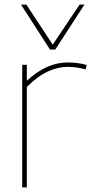

<svg xmlns="http://www.w3.org/2000/svg" viewBox="-20 -810 398 830"><path d="M96 -530V-461Q141 -502 184.5 -521Q228 -540 273 -540Q296 -540 317.5 -537Q339 -534 355 -529L350 -510Q333 -515 313 -518Q293 -521 274 -521Q231 -521 187 -501Q143 -481 96 -434V0H76V-530ZM345 -790 219 -596H196L71 -790H94L208 -617L324 -790Z"/></svg>

Font: Georama Thin
Style: Regular
Weight: 100
Designer: Jean-Baptiste Levee
Foundry: Production Type
Version: Version 1.000